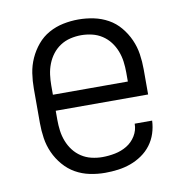

<svg xmlns="http://www.w3.org/2000/svg" viewBox="-66 -591 632 661"><g transform="rotate(-10 250.0 -260.0)"><path d="M250 8Q223 8 196.5 2.5Q170 -3 147 -16Q124 -29 106 -50Q88 -71 77 -95.5Q66 -120 62 -146.5Q58 -173 58 -200V-320Q58 -347 62 -373.5Q66 -400 77 -424.5Q88 -449 105.5 -470Q123 -491 146.5 -504Q170 -517 196.5 -522.5Q223 -528 250 -528Q277 -528 303.5 -522.5Q330 -517 353.5 -504Q377 -491 394.5 -470Q412 -449 423 -424.5Q434 -400 438 -373.5Q442 -347 442 -320V-232H119V-200Q119 -181 121.5 -162Q124 -143 131 -125Q138 -107 149.5 -92Q161 -77 177 -66.5Q193 -56 212 -51.5Q231 -47 250 -47Q272 -47 294.5 -51.5Q317 -56 336 -67.5Q355 -79 367 -98.5Q379 -118 379 -141H440Q439 -118 432 -96.5Q425 -75 411.5 -57Q398 -39 379 -26Q360 -13 339 -5.5Q318 2 295.5 5Q273 8 250 8ZM119 -288H381V-320Q381 -339 378.5 -358Q376 -377 369 -395Q362 -413 350.5 -428Q339 -443 323 -453.5Q307 -464 288 -468.5Q269 -473 250 -473Q231 -473 212 -468.5Q193 -464 177 -453.5Q161 -443 149.5 -428Q138 -413 131 -395Q124 -377 121.5 -358Q119 -339 119 -320Z"/></g></svg>

Font: Iosevka Fixed Light
Style: Regular
Weight: 300
Monospace: yes
Designer: Belleve Invis
Foundry: Belleve Invis
Version: Version 32.3.0